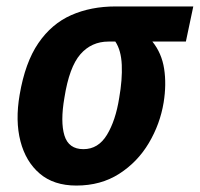

<svg xmlns="http://www.w3.org/2000/svg" viewBox="-20 -566 620 596"><path d="M217 10Q147 10 103.5 -27Q60 -64 43.5 -127.5Q27 -191 41 -272Q58 -372 99 -432Q140 -492 201 -519Q262 -546 339 -546H580L557 -437H453Q482 -401 489.5 -352.5Q497 -304 488 -248Q477 -181 442 -122Q407 -63 350 -26.5Q293 10 217 10ZM239 -103Q285 -103 312 -147.5Q339 -192 350 -262Q360 -319 358 -364.5Q356 -410 338 -437H317Q264 -437 229.5 -397.5Q195 -358 180 -263Q167 -188 180 -145.5Q193 -103 239 -103Z"/></svg>

Font: Noto Sans SemiCondensed
Style: Bold Italic
Weight: 700
Width: 4
Italic angle: -12°
Designer: Monotype Design Team
Foundry: Monotype Imaging Inc.
Version: Version 2.013; ttfautohint (v1.8.4.7-5d5b)